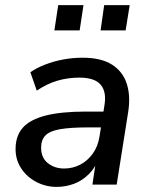

<svg xmlns="http://www.w3.org/2000/svg" viewBox="-20 -723 589 752"><path d="M202 9Q159 9 122 -10.5Q85 -30 63 -63.5Q41 -97 41 -139Q41 -191 69.5 -223Q98 -255 159 -270.5Q220 -286 316 -286H396L387 -224H325Q256 -224 215.5 -217Q175 -210 158 -192.5Q141 -175 141 -145Q141 -105 167.5 -84Q194 -63 231 -63Q265 -63 294 -78Q323 -93 343.5 -121.5Q364 -150 370 -190L389 -310Q398 -363 374.5 -391Q351 -419 291 -419Q246 -419 205 -407Q164 -395 124 -368L99 -440Q123 -457 156.5 -470Q190 -483 227.5 -490Q265 -497 303 -497Q376 -497 418.5 -470Q461 -443 476.5 -395Q492 -347 482 -284L437 0H342L358 -107H368Q355 -68 328.5 -41.5Q302 -15 269.5 -3Q237 9 202 9ZM374 -604 388 -703H488L472 -604ZM193 -604 208 -703H307L292 -604Z"/></svg>

Font: Nunito Sans 12pt SemiBold
Style: Italic
Weight: 600
Italic angle: -9°
Designer: Vernon Adams
Foundry: Vernon Adams
Version: Version 3.101;gftools[0.9.27]